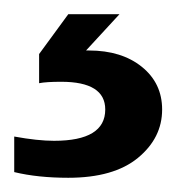

<svg xmlns="http://www.w3.org/2000/svg" viewBox="-20 -26 248 270"><path d="M0 216V166Q33 172 56 172Q128 172 128 128Q128 89 66 89Q45 89 35 91V50L76 -6H148L101 45H105Q151 45 179.5 68Q208 91 208 128Q208 168 174 196Q140 224 76 224Q33 224 0 216Z"/></svg>

Font: Aspekta 400
Style: Regular
Weight: 400
Designer: Ivo Dolenc
Version: Version 2.000